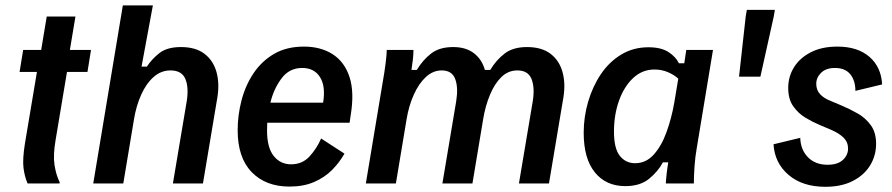

<svg xmlns="http://www.w3.org/2000/svg" viewBox="-20 -687 3340 719"><path d="M83.3 0Q71.7 -26.7 67.9 -59.2Q64.2 -91.7 73.3 -149.2L118.3 -417.5H53.3L66.7 -500H134.2L155 -625H262.5L241.7 -500H320.8L307.5 -417.5H230.8L188.3 -163.3Q178.3 -105.8 184.2 -68.8Q190 -31.7 203.3 -5V0Z M329.2 0 440 -666.7H552.5L510 -437.5H530Q548.3 -465.8 577.1 -488.3Q605.8 -510.8 657.5 -510.8Q712.5 -510.8 745.4 -485.8Q778.3 -460.8 790.4 -418.3Q802.5 -375.8 794.2 -323.3L740 0H627.5L679.2 -307.5Q687.5 -359.2 674.2 -391.2Q660.8 -423.3 618.3 -423.3Q583.3 -423.3 555.4 -398.8Q527.5 -374.2 508.8 -332.5Q490 -290.8 481.7 -240L441.7 0Z M1064.2 11.7Q975 11.7 922.5 -42.5Q870 -96.7 870 -199.2Q870 -255.8 884.6 -311.7Q899.2 -367.5 929.6 -412.9Q960 -458.3 1006.7 -485.4Q1053.3 -512.5 1118.3 -512.5Q1180.8 -512.5 1225.4 -484.2Q1270 -455.8 1288.8 -398.8Q1307.5 -341.7 1293.3 -255.8L1289.2 -227.5H980.8Q980 -212.5 980 -198.3Q980 -134.2 1005 -102.9Q1030 -71.7 1070 -71.7Q1112.5 -71.7 1139.6 -101.7Q1166.7 -131.7 1182.5 -168.3L1270 -111.7Q1251.7 -79.2 1223.8 -50.8Q1195.8 -22.5 1156.2 -5.4Q1116.7 11.7 1064.2 11.7ZM1111.7 -432.5Q1063.3 -432.5 1034.2 -393.3Q1005 -354.2 992.5 -302.5H1190Q1200 -364.2 1178.3 -398.3Q1156.7 -432.5 1111.7 -432.5Z M1350 0 1413.3 -380Q1420 -417.5 1424.2 -451.2Q1428.3 -485 1428.3 -500H1528.3Q1528.3 -483.3 1526.2 -464.6Q1524.2 -445.8 1520.8 -425H1540.8Q1563.3 -462.5 1594.6 -486.7Q1625.8 -510.8 1676.7 -510.8Q1725 -510.8 1755 -487.5Q1785 -464.2 1795.8 -425H1815.8Q1838.3 -462.5 1870 -486.7Q1901.7 -510.8 1953.3 -510.8Q2008.3 -510.8 2041.3 -485.8Q2074.2 -460.8 2086.2 -418.3Q2098.3 -375.8 2090 -323.3L2035.8 0H1923.3L1975 -307.5Q1983.3 -359.2 1970.4 -391.2Q1957.5 -423.3 1917.5 -423.3Q1883.3 -423.3 1857.9 -398.8Q1832.5 -374.2 1815 -332.5Q1797.5 -290.8 1789.2 -240L1749.2 0H1636.7L1688.3 -307.5Q1696.7 -359.2 1684.6 -391.2Q1672.5 -423.3 1634.2 -423.3Q1601.7 -423.3 1575 -398.8Q1548.3 -374.2 1529.6 -332.5Q1510.8 -290.8 1502.5 -240L1462.5 0Z M2321.7 10Q2249.2 10 2207.5 -41.7Q2165.8 -93.3 2165.8 -190Q2165.8 -249.2 2182.5 -306.2Q2199.2 -363.3 2230.4 -409.6Q2261.7 -455.8 2306.7 -482.9Q2351.7 -510 2408.3 -510Q2455.8 -510 2483.3 -492.1Q2510.8 -474.2 2522.5 -450H2542.5L2550 -500H2650L2589.2 -132.5Q2583.3 -100 2580.8 -63.3Q2578.3 -26.7 2578.3 0H2473.3Q2474.2 -16.7 2476.7 -38.3Q2479.2 -60 2482.5 -79.2H2462.5Q2445 -45.8 2411.2 -17.9Q2377.5 10 2321.7 10ZM2358.3 -75.8Q2399.2 -75.8 2428.3 -108.3Q2457.5 -140.8 2476.2 -192.9Q2495 -245 2505 -302.5L2520 -392.5Q2503.3 -407.5 2480.4 -417.1Q2457.5 -426.7 2430.8 -426.7Q2385 -426.7 2350.8 -394.6Q2316.7 -362.5 2297.9 -309.6Q2279.2 -256.7 2279.2 -194.2Q2279.2 -130.8 2301.2 -103.3Q2323.3 -75.8 2358.3 -75.8Z M2747.5 -400 2772.5 -625 2776.7 -650H2881.7L2877.5 -625L2827.5 -400Z M3070.8 12.5Q2985 12.5 2932.9 -32.1Q2880.8 -76.7 2876.7 -146.7L2976.7 -170.8Q2978.3 -125.8 3005.8 -97.9Q3033.3 -70 3079.2 -70Q3116.7 -70 3136.2 -87.9Q3155.8 -105.8 3155.8 -130.8Q3155.8 -155 3138.8 -171.7Q3121.7 -188.3 3092.5 -200.8L3049.2 -219.2Q3023.3 -230 2996.2 -246.2Q2969.2 -262.5 2950.4 -289.2Q2931.7 -315.8 2931.7 -357.5Q2931.7 -400 2953.3 -435Q2975 -470 3016.2 -491.2Q3057.5 -512.5 3115.8 -512.5Q3191.7 -512.5 3235.8 -474.2Q3280 -435.8 3283.3 -370.8L3183.3 -346.7Q3183.3 -385 3164.2 -408.8Q3145 -432.5 3106.7 -432.5Q3073.3 -432.5 3055 -414.6Q3036.7 -396.7 3036.7 -373.3Q3036.7 -350 3050.8 -334.6Q3065 -319.2 3088.3 -310L3130 -292.5Q3161.7 -279.2 3191.7 -262.1Q3221.7 -245 3241.2 -217.9Q3260.8 -190.8 3260.8 -148.3Q3260.8 -104.2 3238.3 -67.5Q3215.8 -30.8 3173.3 -9.2Q3130.8 12.5 3070.8 12.5Z"/></svg>

Font: Familjen Grotesk GF Medium
Style: Italic
Weight: 500
Designer: Anders Wikstroem, Jonas Baeckman, Matilda Gysing, Kristian Moeller
Foundry: Familjen STHML AB
Version: Version 2.000; Beta; Release 4; Build 6